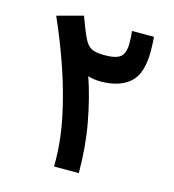

<svg xmlns="http://www.w3.org/2000/svg" viewBox="-106 -792 797 881"><g transform="rotate(15 293.0 -352.0)"><path d="M231 0Q232.9 -110.8 209.5 -225.6Q186 -340.3 147 -453.4Q107.9 -566.4 61.5 -670.9L184.6 -704.1Q196.8 -671.9 203.6 -654.1Q210.4 -636.2 215.3 -625.2Q220.2 -614.3 226.1 -602.1Q239.7 -574.7 259.5 -564Q279.3 -553.2 323.2 -553.2Q377.4 -553.2 398.2 -571Q418.9 -588.9 418.9 -634.8Q418.9 -654.3 418 -666.3Q417 -678.2 415.5 -693.4H520Q521 -679.7 522 -661.4Q522.9 -643.1 522.9 -626Q522.9 -517.1 473.4 -474.6Q423.8 -432.1 336.4 -432.1Q301.8 -432.1 275.4 -440.9Q307.6 -347.7 328.1 -235.8Q348.6 -124 348.6 0Z"/></g></svg>

Font: CaskaydiaCove NF SemiBold
Style: Regular
Weight: 600
Designer: Aaron Bell
Foundry: Saja Typeworks
Version: Version 2111.001; VTT 6.35;Nerd Fonts 3.2.1